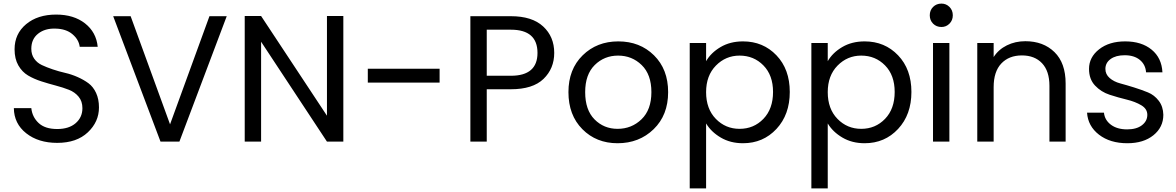

<svg xmlns="http://www.w3.org/2000/svg" viewBox="-20 -787 6536 1067"><path d="M530 -190Q530 -110 468 -51.5Q406 7 298 7Q193 7 125.5 -46.5Q58 -100 57 -186H154Q159 -137 194.5 -103.5Q230 -70 298 -70Q363 -70 400.5 -102.5Q438 -135 438 -186Q438 -224 417 -249.5Q396 -275 363 -288Q330 -301 290 -311.5Q250 -322 209.5 -335Q169 -348 136 -367.5Q103 -387 82 -423.5Q61 -460 61 -513Q61 -599 125 -652.5Q189 -706 292 -706Q390 -706 452.5 -657Q515 -608 523 -527H423Q418 -567 382.5 -597Q347 -627 288 -628Q230 -630 192 -600Q154 -570 154 -516Q154 -484 170 -461Q186 -438 212.5 -425.5Q239 -413 273 -401.5Q307 -390 342 -382Q377 -374 411 -359Q445 -344 471.5 -324.5Q498 -305 514 -270.5Q530 -236 530 -190Z M925 -96 1144 -697H1240L977 0H872L609 -697H706Z M1797 -698H1888V0H1797L1431 -555V0H1340V-698H1431L1797 -144Z M2024 -328V-405H2423V-328Z M2685 -366H2819Q2967 -366 2967 -493Q2967 -622 2819 -622H2685ZM3060 -493Q3060 -406 3000.5 -348.5Q2941 -291 2819 -291H2685V0H2594V-697H2819Q2937 -697 2998.5 -640Q3060 -583 3060 -493Z M3693 -275Q3693 -147 3612.5 -69Q3532 9 3412 9Q3294 9 3216.5 -69Q3139 -147 3139 -275Q3139 -402 3218 -479.5Q3297 -557 3416 -557Q3536 -557 3614.5 -479.5Q3693 -402 3693 -275ZM3232 -275Q3232 -176 3284 -123.5Q3336 -71 3412 -71Q3490 -71 3545 -124Q3600 -177 3600 -275Q3600 -373 3546 -425.5Q3492 -478 3415 -478Q3338 -478 3285 -425.5Q3232 -373 3232 -275Z M3904 -447Q3931 -494 3984.5 -525.5Q4038 -557 4109 -557Q4221 -557 4295 -479.5Q4369 -402 4369 -276Q4369 -150 4295 -70.5Q4221 9 4109 9Q4039 9 3985.5 -22.5Q3932 -54 3904 -101V260H3813V-548H3904ZM4276 -276Q4276 -369 4222.5 -423.5Q4169 -478 4090 -478Q4013 -478 3958.5 -422.5Q3904 -367 3904 -275Q3904 -182 3958 -126.5Q4012 -71 4090 -71Q4169 -71 4222.5 -126.5Q4276 -182 4276 -276Z M4580 -447Q4607 -494 4660.5 -525.5Q4714 -557 4785 -557Q4897 -557 4971 -479.5Q5045 -402 5045 -276Q5045 -150 4971 -70.5Q4897 9 4785 9Q4715 9 4661.5 -22.5Q4608 -54 4580 -101V260H4489V-548H4580ZM4952 -276Q4952 -369 4898.5 -423.5Q4845 -478 4766 -478Q4689 -478 4634.5 -422.5Q4580 -367 4580 -275Q4580 -182 4634 -126.5Q4688 -71 4766 -71Q4845 -71 4898.5 -126.5Q4952 -182 4952 -276Z M5165 0V-548H5256V0ZM5212 -637Q5184 -637 5165.5 -655.5Q5147 -674 5147 -702Q5147 -730 5165.5 -748.5Q5184 -767 5212 -767Q5238 -767 5256.5 -748.5Q5275 -730 5275 -702Q5275 -674 5256.5 -655.5Q5238 -637 5212 -637Z M5812 0V-310Q5812 -392 5771 -435.5Q5730 -479 5659 -479Q5587 -479 5544.5 -434Q5502 -389 5502 -303V0H5411V-548H5502V-470Q5529 -512 5575.5 -535Q5622 -558 5678 -558Q5778 -558 5840 -497.5Q5902 -437 5902 -323V0Z M6445 -149Q6445 -80 6390 -35.5Q6335 9 6245 9Q6149 9 6087.5 -38.5Q6026 -86 6021 -161H6115Q6119 -120 6153.5 -94Q6188 -68 6244 -68Q6296 -68 6326 -91Q6356 -114 6356 -149Q6356 -182 6322.5 -202Q6289 -222 6241.5 -233.5Q6194 -245 6146.5 -260.5Q6099 -276 6065.5 -311.5Q6032 -347 6032 -404Q6032 -469 6088 -513Q6144 -557 6233 -557Q6324 -557 6380 -511Q6436 -465 6440 -385H6349Q6346 -428 6314.5 -454Q6283 -480 6230 -480Q6181 -480 6152 -459Q6123 -438 6123 -404Q6123 -374 6146.5 -353.5Q6170 -333 6205.5 -323.5Q6241 -314 6282.5 -301Q6324 -288 6359.5 -273.5Q6395 -259 6419.5 -227Q6444 -195 6445 -149Z"/></svg>

Font: SVN-Poppins
Style: Regular
Weight: 400
Designer: Ninad Kale (Devanagari), Jonny Pinhorn (Latin)
Foundry: Indian Type Foundry
Version: Version 3.002 2017